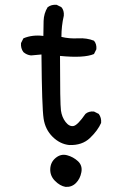

<svg xmlns="http://www.w3.org/2000/svg" viewBox="-20 -637 540 789"><path d="M249 130.9Q226.6 127 206.1 106.4Q185.5 85.9 186.5 57.6Q187.5 29.3 209 11.7Q230.5 -5.9 255.9 1Q281.2 7.8 300.3 25.4Q319.3 43 314.5 70.3Q309.6 97.7 292 115.2Q274.4 132.8 249 130.9ZM264.6 -41Q226.6 -44.9 196.3 -74.7Q166 -104.5 159.2 -149.4Q152.3 -194.3 150.4 -413.1L107.4 -409.2Q89.8 -411.1 76.2 -422.9Q64.5 -438.5 66.4 -460L76.2 -479.5Q113.3 -495.1 158.2 -489.3Q158.2 -520.5 159.2 -551.3Q160.2 -582 175.8 -607.4Q191.4 -619.1 212.9 -617.2L232.4 -607.4Q244.1 -593.8 242.2 -572.3Q232.4 -530.3 232.4 -485.4Q264.6 -477.5 300.8 -479.5Q336.9 -481.4 366.2 -469.7Q377.9 -456.1 376 -434.6L366.2 -415Q325.2 -397.5 226.6 -407.2Q226.6 -210 230.5 -182.6Q234.4 -155.3 249.5 -135.7Q264.6 -116.2 281.7 -119.1Q298.8 -122.1 331.1 -168.9Q344.7 -180.7 366.2 -178.7L385.7 -168.9Q397.5 -153.3 395.5 -131.8Q381.8 -100.6 349.6 -69.8Q317.4 -39.1 264.6 -41Z"/></svg>

Font: JasonHandwriting1
Style: Regular
Weight: 400
Version: Version 1.48.20